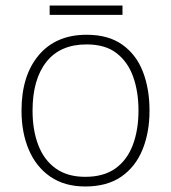

<svg xmlns="http://www.w3.org/2000/svg" viewBox="-20 -666 621 696"><path d="M522 -265Q522 -186 496.5 -123.5Q471 -61 419.5 -25.5Q368 10 289 10Q214 10 162.5 -25.5Q111 -61 84.5 -123Q58 -185 58 -265Q58 -392 120.5 -466Q183 -540 294 -540Q373 -540 423.5 -504Q474 -468 498 -406Q522 -344 522 -265ZM98 -265Q98 -194 119 -139.5Q140 -85 182.5 -55Q225 -25 289 -25Q356 -25 398.5 -55.5Q441 -86 461.5 -140.5Q482 -195 482 -265Q482 -333 463 -387Q444 -441 403 -473Q362 -505 294 -505Q198 -505 148 -441.5Q98 -378 98 -265ZM424 -646V-612H160V-646Z"/></svg>

Font: Noto Sans Cham ExtraLight
Style: Regular
Weight: 250
Version: Version 2.002